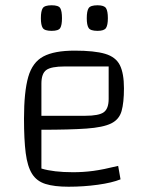

<svg xmlns="http://www.w3.org/2000/svg" viewBox="-20 -700 571 728"><path d="M240 8Q186 8 152.5 -2.5Q119 -13 101.5 -41Q84 -69 77.5 -119.5Q71 -170 71 -250Q71 -352 87 -408Q103 -464 144.5 -486Q186 -508 263 -508Q338 -508 378.5 -496Q419 -484 434.5 -453Q450 -422 450 -365Q450 -311 441 -279Q432 -247 401.5 -232Q371 -217 308 -212.5Q245 -208 137 -208H107V-261H303Q355 -261 373.5 -274.5Q392 -288 392 -325V-448H225Q174 -448 155.5 -434.5Q137 -421 137 -383V-61Q183 -47 257 -47Q296 -47 333.5 -52Q371 -57 428 -71L437 -20Q405 -7 351 0.5Q297 8 240 8ZM350 -583Q323 -583 316 -594Q309 -605 309 -631Q309 -658 316 -669Q323 -680 350 -680Q375 -680 382 -669Q389 -658 389 -631Q389 -605 382 -594Q375 -583 350 -583ZM176 -583Q149 -583 142 -594Q135 -605 135 -631Q135 -658 142 -669Q149 -680 176 -680Q202 -680 208.5 -669Q215 -658 215 -631Q215 -605 208.5 -594Q202 -583 176 -583Z"/></svg>

Font: Changa ExtraLight
Style: Regular
Weight: 250
Designer: Eduardo Rodriguez Tunni
Foundry: Eduardo Rodriguez Tunni
Version: Version 3.002; ttfautohint (v1.8.2)